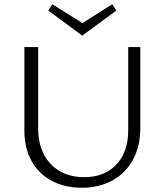

<svg xmlns="http://www.w3.org/2000/svg" viewBox="-20 -880 775 906"><path d="M95 -263V-658H160V-275Q160 -169 219 -106.5Q278 -44 377 -44Q473 -44 529 -103.5Q585 -163 585 -264V-658H642V-274Q642 -190 607.5 -126.5Q573 -63 510.5 -28.5Q448 6 366 6Q285 6 223.5 -27Q162 -60 128.5 -121Q95 -182 95 -263ZM529 -830 368 -712 208 -830 227 -860 369 -771 510 -860Z"/></svg>

Font: Ysabeau Semilight
Style: Regular
Weight: 300
Designer: Christian Thalmann (Catharsis Fonts)
Version: Version 0.003